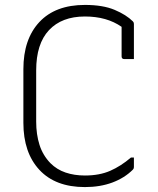

<svg xmlns="http://www.w3.org/2000/svg" viewBox="-20 -740 640 780"><path d="M325 20Q205 20 140 -50Q75 -120 75 -241V-459Q75 -581 140 -650.5Q205 -720 325 -720Q398 -720 445.5 -700Q493 -680 520 -653Q524 -649 524 -643V-500H485Q474 -500 474 -511V-631Q414 -673 325 -673Q231 -673 179 -617.5Q127 -562 127 -454V-246Q127 -194 140.5 -151.5Q154 -109 185 -77Q211 -51 246.5 -39Q282 -27 325 -27Q384 -27 427.5 -46Q471 -65 512 -100H524V-61Q524 -55 520 -51Q486 -17 436.5 1.5Q387 20 325 20Z"/></svg>

Font: Recursive Mn Lnr St Lt
Style: Regular
Weight: 300
Monospace: yes
Version: Version 1.079;hotconv 1.0.112;makeotfexe 2.5.65598; ttfautoh